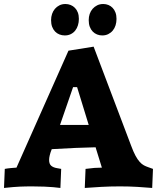

<svg xmlns="http://www.w3.org/2000/svg" viewBox="-35 -931 780 954"><path d="M616.2 -208Q627.9 -176.3 638.4 -157Q648.9 -137.7 659.2 -126.5Q669.4 -115.2 679.9 -109.6Q690.4 -104 702.1 -100.1L725.1 -91.8L721.2 2.9Q689 0 647.9 -2.4Q606.9 -4.9 561 -4.9Q512.2 -4.9 467.5 -2.4Q422.9 0 386.2 2.9L390.1 -91.8Q415.5 -95.2 434.1 -96.7Q452.6 -98.1 471.2 -98.1L439.9 -199.2Q396 -198.2 339.6 -196Q283.2 -193.8 222.2 -189.9Q215.3 -172.9 212.2 -159.7Q209 -146.5 209 -136.2Q209 -116.2 219.7 -107.2Q230.5 -98.1 250 -95.2L269 -91.8L265.1 2.9Q250 1 229 -1Q210.9 -2.4 184.8 -3.7Q158.7 -4.9 124 -4.9Q106.9 -4.9 93 -4.6Q79.1 -4.4 64 -3.7Q48.8 -2.9 30 -1.5Q11.2 0 -15.1 2.9L-11.2 -91.8Q-5.4 -92.8 3.4 -94.2Q10.7 -95.2 21.7 -96.2Q32.7 -97.2 46.9 -98.1L305.2 -679.2L430.2 -699.2ZM263.2 -310.1H405.8L348.1 -498H328.1ZM287.1 -754.9Q272.9 -754.9 260.5 -759.8Q248 -764.6 238.8 -774.2Q229.5 -783.7 224.1 -797.9Q218.8 -812 218.8 -831.1Q218.8 -847.2 223.6 -861.6Q228.5 -876 237.8 -887Q247.1 -897.9 260.3 -904.5Q273.4 -911.1 290 -911.1Q303.7 -911.1 315.9 -906.2Q328.1 -901.4 337.4 -891.8Q346.7 -882.3 351.8 -868.7Q356.9 -855 356.9 -836.9Q356.9 -820.3 352.3 -805.4Q347.7 -790.5 338.9 -779.3Q330.1 -768.1 316.9 -761.5Q303.7 -754.9 287.1 -754.9ZM473.1 -754.9Q459.5 -754.9 447.3 -759.8Q435.1 -764.6 425.8 -774.2Q416.5 -783.7 411.1 -797.9Q405.8 -812 405.8 -831.1Q405.8 -847.2 410.6 -861.6Q415.5 -876 425 -887Q434.6 -897.9 447.8 -904.5Q460.9 -911.1 478 -911.1Q491.7 -911.1 503.7 -906.2Q515.6 -901.4 524.7 -891.8Q533.7 -882.3 538.8 -868.7Q543.9 -855 543.9 -836.9Q543.9 -820.3 539.3 -805.4Q534.7 -790.5 525.4 -779.3Q516.1 -768.1 502.9 -761.5Q489.7 -754.9 473.1 -754.9Z"/></svg>

Font: Simonetta
Style: Black
Weight: 900
Designer: Gayaneh Bagdasaryan
Foundry: Brownfox
Version: Version 1.002